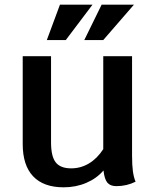

<svg xmlns="http://www.w3.org/2000/svg" viewBox="-20 -790 663 820"><path d="M559 -14Q521 5 477 5Q451 5 438.5 -10Q426 -25 422 -62Q393 -28 348.5 -9Q304 10 252 10Q166 10 121.5 -37Q77 -84 77 -175V-550H198V-182Q198 -122 218 -96.5Q238 -71 284 -71Q325 -71 360 -92Q395 -113 421 -153V-550H544V-126Q544 -85 547.5 -59Q551 -33 559 -14ZM236 -770H375L261 -619H180ZM414 -770H552L421 -619H340Z"/></svg>

Font: Krub SemiBold
Style: Regular
Weight: 600
Version: Version 1.000; ttfautohint (v1.6)